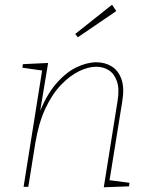

<svg xmlns="http://www.w3.org/2000/svg" viewBox="-20 -792 634 814"><path d="M420 2 478 -361Q487 -414 476 -446.5Q465 -479 441.5 -494Q418 -509 388 -509Q354 -509 315 -490Q276 -471 238.5 -432Q201 -393 172.5 -332Q144 -271 130 -187L100 0H80L160 -502L166 -492L75 -505L77 -520L184 -525L147 -302L142 -301Q174 -386 216.5 -435.5Q259 -485 304 -506.5Q349 -528 388 -528Q425 -528 453.5 -510.5Q482 -493 495 -456Q508 -419 498 -360L443 -19L436 -29L529 -17L527 -2ZM310 -634 299 -648 455 -772 473 -745Z"/></svg>

Font: Bitter Thin
Style: Italic
Weight: 100
Italic angle: -9°
Designer: Sol Matas, and Bitter project Authors
Foundry: Sol Matas
Version: Version 2.002